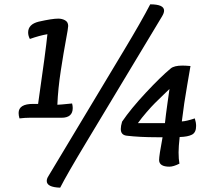

<svg xmlns="http://www.w3.org/2000/svg" viewBox="-20 -760 992 887"><path d="M316 -261Q316 -216 264 -216H115Q96 -216 70 -213Q66 -227 66 -238Q66 -280 133 -280H156Q192 -530 199 -602Q163 -596 118 -580Q110 -595 110 -610Q110 -648 159 -660Q221 -674 249 -674Q267 -674 281 -666Q295 -658 295 -640Q295 -630 284.5 -574.5Q274 -519 261 -434.5Q248 -350 245 -276Q255 -276 313 -282Q316 -271 316 -261ZM204 53 553 -528Q633 -661 674 -740Q738 -740 738 -711Q738 -700 729 -685L380 -105Q289 46 258 107Q196 105 196 76Q196 65 204 53ZM763 -349Q757 -343 734 -321Q711 -299 695.5 -283.5Q680 -268 657 -241.5Q634 -215 617 -191H742Q746 -229 753.5 -282Q761 -335 763 -349ZM860 -455Q860 -452 845 -367.5Q830 -283 820 -199Q841 -200 880 -213Q886 -194 886 -178Q886 -148 867 -138Q848 -128 810 -127Q805 -82 805 -56Q805 -25 809 -4Q781 10 763 10Q715 10 715 -21Q715 -41 731 -126H703Q626 -126 566 -133Q538 -136 538 -164Q538 -178 544 -198Q584 -257 653.5 -331.5Q723 -406 769 -444Q785 -457 823 -457Q836 -457 860 -455Z"/></svg>

Font: Overlock
Style: Bold Italic
Weight: 700
Version: Version 1.001